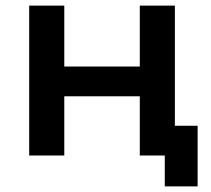

<svg xmlns="http://www.w3.org/2000/svg" viewBox="-20 -554 750 684"><path d="M84 -534H209V-317H478V-534H603V0H478V-211H209V0H84ZM684 -106V110H567V0H478V-106Z"/></svg>

Font: Montserrat Alternates SemiBold
Style: Regular
Weight: 600
Designer: Julieta Ulanovsky
Foundry: Julieta Ulanovsky
Version: Version 7.200